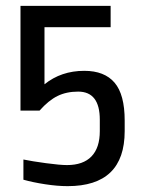

<svg xmlns="http://www.w3.org/2000/svg" viewBox="-20 -624 481 656"><path d="M358 -531H132V-336Q189 -382 268 -382Q337 -382 371.5 -341.5Q406 -301 406 -212V-176Q406 12 211 12Q176 12 134 5.5Q92 -1 60 -10V-79Q89 -73 137 -66.5Q185 -60 209 -60Q264 -60 292.5 -89.5Q321 -119 321 -176V-215Q321 -311 247 -311Q207 -311 176.5 -296Q146 -281 115 -246H50V-604H358Z"/></svg>

Font: Ropa Sans
Style: Regular
Weight: 400
Designer: Botio Nikoltchev
Foundry: Botio Nikoltchev
Version: Version 1.100